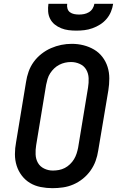

<svg xmlns="http://www.w3.org/2000/svg" viewBox="-20 -975 640 1003"><path d="M254 8Q223 8 192.5 2Q162 -4 137 -19Q112 -34 94 -57.5Q76 -81 67 -109.5Q58 -138 58 -169.5Q58 -201 64 -232L116 -547Q120 -574 129.5 -601Q139 -628 156 -651.5Q173 -675 196.5 -693.5Q220 -712 246.5 -723.5Q273 -735 300 -740.5Q327 -746 355 -746Q387 -746 416.5 -738.5Q446 -731 471.5 -716Q497 -701 515 -677.5Q533 -654 542 -625.5Q551 -597 551 -565.5Q551 -534 546 -503L493 -188Q489 -161 479.5 -134.5Q470 -108 453 -84Q436 -60 413 -41.5Q390 -23 363.5 -11.5Q337 0 309 4Q281 8 254 8ZM256 -84Q272 -84 288 -87Q304 -90 318.5 -97.5Q333 -105 345.5 -117Q358 -129 366.5 -143Q375 -157 380 -172.5Q385 -188 388 -203L440 -518Q444 -542 443 -566.5Q442 -591 430.5 -611Q419 -631 397 -641Q375 -651 351 -651Q335 -651 319.5 -647.5Q304 -644 289.5 -636.5Q275 -629 263 -617.5Q251 -606 242 -592Q233 -578 228.5 -562.5Q224 -547 221 -532L169 -217Q165 -193 166 -168.5Q167 -144 178 -124.5Q189 -105 210.5 -94.5Q232 -84 256 -84Q256 -84 256 -84Q256 -84 256 -84ZM379 -815Q358 -815 338 -817.5Q318 -820 299.5 -827.5Q281 -835 266 -847Q251 -859 242 -876.5Q233 -894 231.5 -914.5Q230 -935 233 -955H331Q329 -942 332.5 -930Q336 -918 345.5 -911Q355 -904 367.5 -901.5Q380 -899 393 -899Q406 -899 419 -901.5Q432 -904 444 -911Q456 -918 463.5 -930Q471 -942 473 -955H571Q568 -934 559.5 -913.5Q551 -893 536.5 -876Q522 -859 503 -847Q484 -835 463 -827.5Q442 -820 421 -817.5Q400 -815 379 -815Z"/></svg>

Font: Iosevka Etoile SmBdObl
Style: Regular
Weight: 600
Italic angle: -9°
Designer: Belleve Invis
Foundry: Belleve Invis
Version: Version 15.5.2; ttfautohint (v1.8.4)